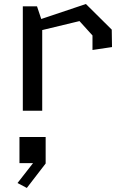

<svg xmlns="http://www.w3.org/2000/svg" viewBox="-20 -545 660 945"><path d="M435.2 -370.5 371.2 -441.2 131.7 -383.5V-434.3L402.8 -525.3L530 -399.2L531.3 -313.3L435.2 -299ZM92.3 -513.7H162.2L187.8 -437.2V0H92.3ZM75.8 129.2H204.7V259.7L112 380L66.2 355.8L167 226.7V258H75.8Z"/></svg>

Font: Monaspace Krypton Var ExLight
Style: Regular
Weight: 200
Designer: Riley Cran and the Lettermatic Team
Version: Version 1.200 (Monaspace Krypton Var)